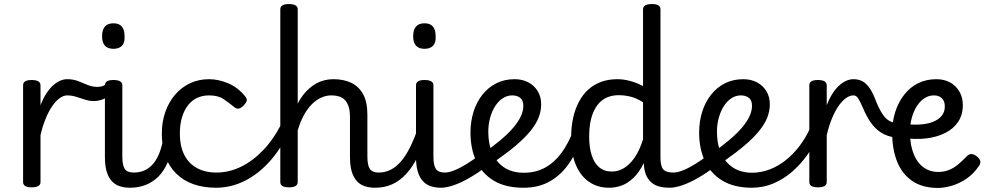

<svg xmlns="http://www.w3.org/2000/svg" viewBox="-20 -910 4861 948"><path d="M136 15Q115 15 104.5 8.5Q94 2 94 -11V-489Q94 -502 104.5 -508.5Q115 -515 136 -515Q158 -515 169 -508.5Q180 -502 180 -489V-390Q192 -422 207.5 -446.5Q223 -471 240.5 -487Q258 -503 276 -511Q294 -519 312 -519Q331 -519 340.5 -507Q350 -495 350 -479Q350 -463 340.5 -451Q331 -439 312 -439Q293 -439 273.5 -424.5Q254 -410 236.5 -384Q219 -358 204.5 -322Q190 -286 180 -243V-11Q180 2 169 8.5Q158 15 136 15Z M443 -411Q421 -411 398.5 -418.5Q376 -426 354.5 -432.5Q333 -439 312 -439Q293 -439 284 -451Q275 -463 275 -479Q275 -495 284 -507Q293 -519 312 -519Q341 -519 364.5 -510Q388 -501 411.5 -491Q435 -481 460 -481Q477 -481 487 -485Q497 -489 504 -495Q518 -507 530 -502Q542 -497 546 -484Q550 -471 538 -458Q514 -431 491 -421Q468 -411 443 -411Z M622 17Q592 17 568.5 8.5Q545 0 529.5 -18.5Q514 -37 506 -65.5Q498 -94 498 -135V-489Q498 -502 508.5 -508.5Q519 -515 540 -515Q562 -515 573 -508.5Q584 -502 584 -489V-138Q584 -94 596 -76Q608 -58 641 -58Q655 -58 662 -46.5Q669 -35 667.5 -20.5Q666 -6 655 5.5Q644 17 622 17ZM540 -669Q512 -669 498 -684.5Q484 -700 484 -731Q484 -763 498 -779Q512 -795 540 -795Q568 -795 581.5 -779Q595 -763 595 -731Q597 -700 582.5 -684.5Q568 -669 540 -669Z M621 17Q607 17 600.5 5.5Q594 -6 595.5 -20.5Q597 -35 608 -46.5Q619 -58 640 -58Q667 -58 689.5 -67Q712 -76 730.5 -95Q749 -114 762.5 -144Q776 -174 784 -215Q787 -230 800 -233.5Q813 -237 825 -232Q837 -227 835 -212Q827 -153 808.5 -109.5Q790 -66 762.5 -38.5Q735 -11 699.5 3Q664 17 621 17Z M1048 17Q921 17 850 -53Q779 -123 779 -250Q779 -309 796.5 -358Q814 -407 845 -443Q876 -479 918.5 -499Q961 -519 1012 -519Q1058 -519 1106 -499Q1154 -479 1190 -435Q1201 -421 1198 -411.5Q1195 -402 1184 -390Q1171 -377 1160 -374Q1149 -371 1137 -381Q1109 -404 1082.5 -421.5Q1056 -439 1012 -439Q979 -439 952 -426Q925 -413 906.5 -388Q888 -363 878 -328.5Q868 -294 868 -250Q868 -190 889 -147Q910 -104 951 -81Q992 -58 1048 -58Q1062 -58 1069.5 -46.5Q1077 -35 1077 -20.5Q1077 -6 1070 5.5Q1063 17 1048 17Z M1046 17Q1037 17 1032.5 5.5Q1028 -6 1028 -20.5Q1028 -35 1033 -46.5Q1038 -58 1048 -58Q1111 -58 1169.5 -86.5Q1228 -115 1279 -168Q1330 -221 1367 -294Q1372 -303 1384 -299Q1396 -295 1405.5 -285.5Q1415 -276 1410 -267Q1369 -177 1312 -113.5Q1255 -50 1187.5 -16.5Q1120 17 1046 17Z M1832 17Q1802 17 1778.5 8.5Q1755 0 1739.5 -18.5Q1724 -37 1716 -65.5Q1708 -94 1708 -135V-334Q1708 -384 1687 -411.5Q1666 -439 1615 -439Q1591 -439 1567 -428.5Q1543 -418 1521 -396.5Q1499 -375 1481 -342.5Q1463 -310 1450 -266V-11Q1450 2 1439 8.5Q1428 15 1407 15Q1385 15 1374.5 8.5Q1364 2 1364 -11V-864Q1364 -877 1374.5 -883.5Q1385 -890 1407 -890Q1428 -890 1439 -883.5Q1450 -877 1450 -864V-398Q1465 -428 1485 -451Q1505 -474 1528 -489.5Q1551 -505 1576 -512Q1601 -519 1627 -519Q1676 -519 1713.5 -501.5Q1751 -484 1772.5 -445.5Q1794 -407 1794 -343V-138Q1794 -94 1806 -76Q1818 -58 1851 -58Q1865 -58 1872 -46.5Q1879 -35 1877.5 -20.5Q1876 -6 1865 5.5Q1854 17 1832 17Z M1832 17Q1818 17 1811.5 5.5Q1805 -6 1806.5 -20.5Q1808 -35 1819 -46.5Q1830 -58 1851 -58Q1880 -58 1907 -71Q1934 -84 1958 -111Q1982 -138 2003 -179.5Q2024 -221 2043 -276Q2048 -291 2060 -290.5Q2072 -290 2081.5 -280.5Q2091 -271 2088 -259Q2068 -189 2042.5 -137Q2017 -85 1985.5 -51Q1954 -17 1916 0Q1878 17 1832 17Z M2158 17Q2128 17 2104.5 8.5Q2081 0 2065.5 -18.5Q2050 -37 2042 -65.5Q2034 -94 2034 -135V-489Q2034 -502 2044.5 -508.5Q2055 -515 2076 -515Q2098 -515 2109 -508.5Q2120 -502 2120 -489V-138Q2120 -94 2132 -76Q2144 -58 2177 -58Q2191 -58 2198 -46.5Q2205 -35 2203.5 -20.5Q2202 -6 2191 5.5Q2180 17 2158 17ZM2076 -669Q2048 -669 2034 -684.5Q2020 -700 2020 -731Q2020 -763 2034 -779Q2048 -795 2076 -795Q2104 -795 2117.5 -779Q2131 -763 2131 -731Q2133 -700 2118.5 -684.5Q2104 -669 2076 -669Z M2157 17Q2143 17 2136.5 5.5Q2130 -6 2131.5 -20.5Q2133 -35 2144 -46.5Q2155 -58 2176 -58Q2196 -58 2223.5 -69Q2251 -80 2283.5 -100Q2316 -120 2351 -147Q2364 -158 2375.5 -154.5Q2387 -151 2393.5 -140Q2400 -129 2399.5 -115.5Q2399 -102 2387 -92Q2343 -58 2301 -33.5Q2259 -9 2222 4Q2185 17 2157 17Z M2356 -146Q2409 -183 2448 -215.5Q2487 -248 2512.5 -277.5Q2538 -307 2551 -334.5Q2564 -362 2564 -387Q2564 -415 2548.5 -427Q2533 -439 2509 -439Q2484 -439 2462.5 -425Q2441 -411 2425 -386Q2409 -361 2400 -328.5Q2391 -296 2391 -260Q2391 -210 2404 -172Q2417 -134 2440.5 -108Q2464 -82 2495.5 -69.5Q2527 -57 2565 -57Q2580 -57 2587 -45.5Q2594 -34 2594 -19.5Q2594 -5 2587 6Q2580 17 2565 17Q2476 17 2418 -18Q2360 -53 2331.5 -114.5Q2303 -176 2303 -255Q2303 -310 2318 -358Q2333 -406 2362 -442.5Q2391 -479 2431 -499Q2471 -519 2521 -519Q2559 -519 2588.5 -503.5Q2618 -488 2635 -460Q2652 -432 2652 -395Q2652 -361 2639 -328.5Q2626 -296 2598 -262Q2570 -228 2527 -191.5Q2484 -155 2425 -114Z M2566 17Q2552 17 2545 6Q2538 -5 2538 -19.5Q2538 -34 2545 -45.5Q2552 -57 2566 -57Q2626 -57 2672.5 -83Q2719 -109 2753 -156Q2787 -203 2810 -264Q2814 -275 2825.5 -274.5Q2837 -274 2847.5 -266.5Q2858 -259 2854 -247Q2833 -168 2793.5 -108.5Q2754 -49 2697.5 -16Q2641 17 2566 17Z M2988 17Q2932 17 2890 -11Q2848 -39 2824 -94Q2800 -149 2800 -232Q2800 -284 2810 -328.5Q2820 -373 2839 -408.5Q2858 -444 2885.5 -468.5Q2913 -493 2948.5 -506Q2984 -519 3028 -519Q3059 -519 3092 -510Q3125 -501 3155 -485V-864Q3155 -877 3166 -883.5Q3177 -890 3199 -890Q3221 -890 3231 -883.5Q3241 -877 3241 -864V-134Q3241 -90 3254.5 -74Q3268 -58 3305 -58Q3316 -58 3321.5 -46.5Q3327 -35 3325.5 -20.5Q3324 -6 3314.5 5.5Q3305 17 3286 17Q3259 17 3237 11.5Q3215 6 3199 -7Q3183 -20 3173 -39.5Q3163 -59 3160 -88L3159 -105Q3136 -59 3108 -32Q3080 -5 3049.5 6Q3019 17 2988 17ZM3001 -63Q3032 -63 3060 -79.5Q3088 -96 3112.5 -130.5Q3137 -165 3155 -222V-405Q3124 -425 3094.5 -432.5Q3065 -440 3035 -440Q3008 -440 2985 -432Q2962 -424 2944.5 -407.5Q2927 -391 2914.5 -366.5Q2902 -342 2895.5 -309.5Q2889 -277 2889 -235Q2889 -184 2901 -145Q2913 -106 2938 -84.5Q2963 -63 3001 -63Z M3286 17Q3272 17 3265.5 5.5Q3259 -6 3260.5 -20.5Q3262 -35 3273 -46.5Q3284 -58 3305 -58Q3325 -58 3352.5 -69Q3380 -80 3412.5 -100Q3445 -120 3480 -147Q3493 -158 3504.5 -154.5Q3516 -151 3522.5 -140Q3529 -129 3528.5 -115.5Q3528 -102 3516 -92Q3472 -58 3430 -33.5Q3388 -9 3351 4Q3314 17 3286 17Z M3485 -146Q3538 -183 3577 -215.5Q3616 -248 3641.5 -277.5Q3667 -307 3680 -334.5Q3693 -362 3693 -387Q3693 -415 3677.5 -427Q3662 -439 3638 -439Q3613 -439 3591.5 -425Q3570 -411 3554 -386Q3538 -361 3529 -328.5Q3520 -296 3520 -260Q3520 -210 3533 -172Q3546 -134 3569.5 -108Q3593 -82 3624.5 -69.5Q3656 -57 3694 -57Q3709 -57 3716 -45.5Q3723 -34 3723 -19.5Q3723 -5 3716 6Q3709 17 3694 17Q3605 17 3547 -18Q3489 -53 3460.5 -114.5Q3432 -176 3432 -255Q3432 -310 3447 -358Q3462 -406 3491 -442.5Q3520 -479 3560 -499Q3600 -519 3650 -519Q3688 -519 3717.5 -503.5Q3747 -488 3764 -460Q3781 -432 3781 -395Q3781 -361 3768 -328.5Q3755 -296 3727 -262Q3699 -228 3656 -191.5Q3613 -155 3554 -114Z M3691 17Q3682 17 3677 6Q3672 -5 3672 -19.5Q3672 -34 3677 -45.5Q3682 -57 3691 -57Q3738 -57 3780.5 -73.5Q3823 -90 3859.5 -119Q3896 -148 3926 -187Q3956 -226 3977 -271Q3983 -281 3996 -278.5Q4009 -276 4018 -267Q4027 -258 4023 -248Q4002 -197 3969.5 -150Q3937 -103 3895 -65.5Q3853 -28 3801.5 -5.5Q3750 17 3691 17Z M4018 15Q3997 15 3986.5 8.5Q3976 2 3976 -11V-489Q3976 -502 3986.5 -508.5Q3997 -515 4018 -515Q4040 -515 4051 -508.5Q4062 -502 4062 -489V-390Q4074 -422 4089.5 -446.5Q4105 -471 4122.5 -487Q4140 -503 4158 -511Q4176 -519 4194 -519Q4213 -519 4222.5 -507Q4232 -495 4232 -479Q4232 -463 4222.5 -451Q4213 -439 4194 -439Q4175 -439 4155.5 -424.5Q4136 -410 4118.5 -384Q4101 -358 4086.5 -322Q4072 -286 4062 -243V-11Q4062 2 4051 8.5Q4040 15 4018 15Z M4405 -230Q4361 -236 4331 -255Q4301 -274 4279.5 -305Q4258 -336 4241 -377Q4225 -413 4216 -426Q4207 -439 4194 -439Q4175 -439 4166 -451Q4157 -463 4157 -479Q4157 -495 4166 -507Q4175 -519 4194 -519Q4221 -519 4240.5 -507.5Q4260 -496 4276 -471.5Q4292 -447 4307 -406Q4324 -366 4339.5 -343.5Q4355 -321 4374.5 -311.5Q4394 -302 4422 -297Q4436 -295 4442.5 -284Q4449 -273 4447.5 -259.5Q4446 -246 4435 -237Q4424 -228 4405 -230Z M4612 18Q4534 18 4483.5 -17Q4433 -52 4409 -113.5Q4385 -175 4385 -255Q4385 -310 4400.5 -358Q4416 -406 4444.5 -442.5Q4473 -479 4513 -499Q4553 -519 4603 -519Q4642 -519 4671 -503Q4700 -487 4717 -458Q4734 -429 4734 -390Q4734 -344 4711.5 -309.5Q4689 -275 4648 -254Q4607 -233 4552 -226.5Q4497 -220 4433 -230V-300Q4479 -293 4518 -295Q4557 -297 4585.5 -308Q4614 -319 4629.5 -338Q4645 -357 4645 -384Q4645 -411 4630.5 -425Q4616 -439 4591 -439Q4566 -439 4544.5 -425Q4523 -411 4507 -386Q4491 -361 4482 -328.5Q4473 -296 4473 -260Q4473 -210 4483.5 -173Q4494 -136 4512.5 -111Q4531 -86 4556.5 -73.5Q4582 -61 4612 -61Q4640 -61 4663.5 -70Q4687 -79 4708 -96Q4729 -113 4750 -135Q4764 -150 4776.5 -149.5Q4789 -149 4803 -138Q4817 -127 4820 -115Q4823 -103 4813 -90Q4787 -51 4751 -27Q4715 -3 4678 7.5Q4641 18 4612 18Z"/></svg>

Font: Playwrite GB J
Style: Regular
Weight: 400
Designer: Veronika Burian, José Scaglione
Foundry: TypeTogether
Version: Version 1.002